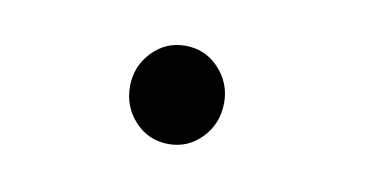

<svg xmlns="http://www.w3.org/2000/svg" viewBox="-31 -162 436 229"><g transform="rotate(10 187.5 -47.5)"><path d="M180 12Q156 12 139.5 -5.5Q123 -23 123 -48Q123 -72 139.5 -89.5Q156 -107 180 -107Q204 -107 220.5 -89.5Q237 -72 237 -48Q237 -23 220.5 -5.5Q204 12 180 12Z"/></g></svg>

Font: Inconsolata Condensed SemiBold
Style: Regular
Weight: 600
Width: 3
Monospace: yes
Designer: Raph Levien, Cyreal, Brenton Simpson
Foundry: Raph Levien, Cyreal, Google
Version: Version 3.100; ttfautohint (v1.8.4.7-5d5b)